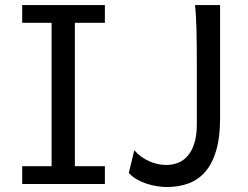

<svg xmlns="http://www.w3.org/2000/svg" viewBox="-20 -733 987 765"><path d="M397.9 -712.9V-642.1H278.3V-70.8H397.9V0H68.4V-70.8H185.5V-642.1H68.4V-712.9ZM644.5 12.2Q627 12.2 606.2 9Q585.4 5.9 564.5 -1Q543.5 -7.8 524.9 -18.6Q506.3 -29.3 493.2 -43.9L515.1 -134.3Q527.3 -120.1 542.5 -109.1Q557.6 -98.1 574 -90.8Q590.3 -83.5 607.7 -79.6Q625 -75.7 642.1 -75.7Q668.9 -75.7 691.4 -85.2Q713.9 -94.7 730 -114.5Q746.1 -134.3 755.1 -164.6Q764.2 -194.8 764.2 -236.8V-478.5Q764.2 -514.2 763.9 -548.1Q763.7 -582 762.9 -612.1Q762.2 -642.1 760.7 -667.7Q759.3 -693.4 756.8 -712.9H856.9V-261.2Q856.9 -185.1 841.3 -132.8Q825.7 -80.6 797.6 -48.3Q769.5 -16.1 730.5 -2Q691.4 12.2 644.5 12.2Z"/></svg>

Font: Andika Basic
Style: Regular
Weight: 400
Designer: Annie Olsen & Victor Gaultney
Foundry: SIL International
Version: Version 1.000